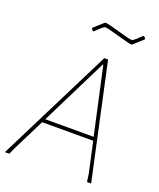

<svg xmlns="http://www.w3.org/2000/svg" viewBox="-157 -908 830 1000"><g transform="rotate(20 258.0 -408.0)"><path d="M467 -816 476 -805V-801L424 -754L418 -752Q400 -754 337.5 -772Q275 -790 262 -790Q259 -790 255.5 -788Q252 -786 247 -782Q242 -778 237.5 -774Q233 -770 225.5 -762.5Q218 -755 211 -749H207L198 -760V-764L250 -811L256 -813Q274 -811 336.5 -793Q399 -775 412 -775Q415 -775 418.5 -777Q422 -779 427 -783Q432 -787 436.5 -791Q441 -795 448.5 -802.5Q456 -810 463 -816ZM332 -637 470 0H447L441 -43L404 -213H121L36 -43L16 0H-8L311 -637ZM315 -603 131 -233H399L318 -603Z"/></g></svg>

Font: Alegreya Sans SC Thin
Style: Italic
Weight: 100
Italic angle: -7°
Designer: Juan Pablo del Peral
Foundry: Huerta Tipografica
Version: Version 2.007